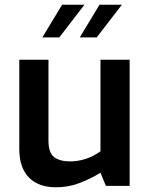

<svg xmlns="http://www.w3.org/2000/svg" viewBox="-20 -790 633 816"><path d="M218 6Q144 6 103 -35.5Q62 -77 62 -157V-536H186V-193Q186 -140 210.5 -122Q235 -104 277 -104Q312 -104 345 -115Q378 -126 407 -147V-536H531V0H430L407 -56Q369 -32 320.5 -13Q272 6 218 6ZM319 -631 403 -770H498L391 -631ZM160 -631 244 -770H339L232 -631Z"/></svg>

Font: Exo Thin SemiBold
Style: Regular
Weight: 600
Version: Version 2.000